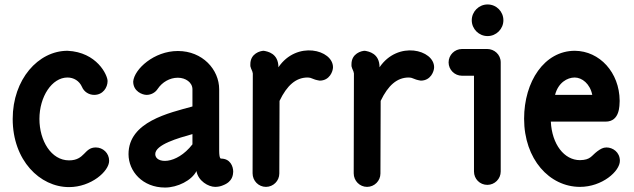

<svg xmlns="http://www.w3.org/2000/svg" viewBox="-20 -820 2846 862"><path d="M290 -100C210 -100 157 -188 157 -286C157 -386 213 -472 283 -472C311 -472 336 -457 348 -430C357 -408 379 -394 403 -394C442 -394 463 -427 463 -456C463 -483 415 -586 283 -592C152 -592 37 -464 37 -286C37 -100 159 20 290 20C389 20 470 -51 470 -98C470 -133 442 -158 410 -158C357 -158 362 -100 290 -100Z M844 -218V-172C771 -78 677 -85 677 -128C677 -171 780 -200 844 -218ZM578 -454C578 -409 620 -394 638 -394C658 -394 677 -404 688 -421C708 -451 742 -471 778 -471H779C813 -471 844 -450 844 -419V-342C740 -313 557 -274 557 -128C557 -51 620 22 721 22C777 22 841 -10 862 -52C870 -7 916 19 946 19C957 19 970 17 981 12C1026 -5 1026 -37 1027 -49C1027 -73 1014 -108 972 -108C971 -108 964 -108 964 -144V-419C964 -508 889 -591 779 -591H778C672 -591 583 -510 578 -454Z M1164 -592C1149 -592 1104 -580 1104 -532C1104 -518 1104 -523 1104 -523C1108 -506 1113 -504 1115 -490L1114 -42C1114 -8 1141 19 1174 19C1207 19 1234 -8 1234 -41L1235 -367C1269 -438 1309 -471 1359 -472H1361C1384 -471 1379 -464 1415 -458C1460 -458 1475 -500 1475 -518C1475 -597 1312 -639 1230 -518C1230 -581 1181 -589 1164 -592Z M1618 -592C1603 -592 1558 -580 1558 -532C1558 -518 1558 -523 1558 -523C1562 -506 1567 -504 1569 -490L1568 -42C1568 -8 1595 19 1628 19C1661 19 1688 -8 1688 -41L1689 -367C1723 -438 1763 -471 1813 -472H1815C1838 -471 1833 -464 1869 -458C1914 -458 1929 -500 1929 -518C1929 -597 1766 -639 1684 -518C1684 -581 1635 -589 1618 -592Z M2169 -658C2208 -658 2240 -690 2240 -729C2240 -768 2209 -800 2169 -800C2130 -800 2098 -768 2098 -729C2098 -690 2130 -658 2169 -658ZM2228 -50V-540C2228 -576 2198 -600 2168 -600H2054C2021 -600 1994 -573 1994 -540C1994 -507 2021 -480 2054 -480H2108V-50C2108 -17 2134 10 2168 10C2201 10 2228 -17 2228 -50Z M2560 -472C2593 -472 2629 -444 2639 -394H2472C2486 -449 2527 -472 2560 -472ZM2762 -366V-368C2761 -495 2672 -591 2561 -592C2424 -592 2333 -454 2333 -287C2333 -105 2447 19 2584 19C2683 19 2763 -51 2763 -98C2763 -137 2731 -158 2703 -158C2687 -158 2676 -151 2662 -141C2634 -120 2632 -102 2584 -101C2513 -101 2458 -172 2453 -274H2699C2764 -274 2761 -348 2762 -366Z"/></svg>

Font: LS
Style: Bold
Weight: 700
Designer: BSozoo
Foundry: BSozoo
Version: Version 001.000